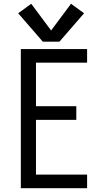

<svg xmlns="http://www.w3.org/2000/svg" viewBox="-20 -994 540 1014"><path d="M90 0V-735H440V-663H170V-433H383V-361H170V-72H440V0ZM206 -774 76 -924 145 -974 250 -833 355 -974 424 -924 294 -774Z"/></svg>

Font: Iosevka SS08
Style: Regular
Weight: 400
Monospace: yes
Designer: Belleve Invis
Foundry: Belleve Invis
Version: 2.1.0; ttfautohint (v1.8.2)